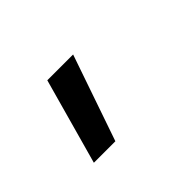

<svg xmlns="http://www.w3.org/2000/svg" viewBox="-62 -310 709 709"><g transform="rotate(-45 293.0 44.5)"><path d="M112.8 212.9 206.5 -124H341.3L225.1 212.9Z"/></g></svg>

Font: Cascadia Code PL SemiBold
Style: Italic
Weight: 600
Italic angle: -10°
Monospace: yes
Designer: Aaron Bell
Foundry: Saja Typeworks
Version: Version 2404.023; ttfautohint (v1.8.4)